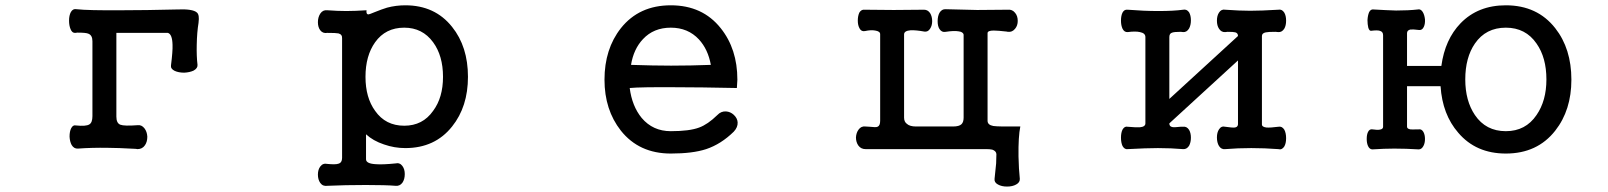

<svg xmlns="http://www.w3.org/2000/svg" viewBox="-20 -559 6040 721"><path d="M327.1 -404.3V-123Q327.1 -98.6 315.4 -91.8Q302.7 -84 265.6 -87.9Q253.9 -90.8 247.1 -77.1Q241.2 -65.4 241.2 -45.9Q242.2 -27.3 249 -14.6Q257.8 0 272.5 -1Q325.2 -4.9 384.8 -3.9Q419.9 -3.9 490.2 0L496.1 1Q514.6 1 524.4 -13.7Q533.2 -26.4 533.2 -45.9Q532.2 -64.5 522.5 -77.1Q511.7 -90.8 497.1 -88.9Q446.3 -85 431.6 -90.8Q417 -96.7 417 -121.1V-435.5H610.4Q627 -430.7 627.9 -390.6Q628.9 -367.2 622.1 -313.5Q620.1 -300.8 635.7 -293Q650.4 -286.1 671.9 -286.1Q692.4 -287.1 707 -293.9Q722.7 -302.7 721.7 -315.4Q717.8 -347.7 718.8 -390.6Q719.7 -438.5 725.6 -473.6V-474.6Q729.5 -502.9 719.7 -511.7Q704.1 -526.4 642.6 -523.4Q524.4 -520.5 437.5 -520.5Q310.5 -519.5 267.6 -524.4Q253.9 -527.3 246.1 -513.7Q239.3 -501 239.3 -481.4Q239.3 -462.9 245.1 -449.2Q251 -434.6 262.7 -435.5L270.5 -436.5Q302.7 -436.5 311.5 -432.6Q327.1 -426.8 327.1 -404.3Z M1498 -455.1Q1566.4 -455.1 1606.4 -400.4Q1643.6 -349.6 1643.6 -270.5Q1643.6 -192.4 1606.4 -142.6Q1567.4 -86.9 1498 -86.9Q1427.7 -86.9 1388.7 -142.6Q1352.5 -192.4 1352.5 -270.5Q1352.5 -349.6 1388.7 -400.4Q1427.7 -455.1 1498 -455.1ZM1264.6 34.2Q1264.6 51.8 1251 55.7Q1240.2 59.6 1210 56.6Q1192.4 52.7 1182.6 66.4Q1173.8 78.1 1173.8 96.7Q1173.8 115.2 1182.6 127.9Q1192.4 141.6 1210 138.7Q1276.4 135.7 1353.5 135.7Q1429.7 135.7 1464.8 138.7Q1481.4 140.6 1491.2 127Q1500 114.3 1500 94.7Q1500 76.2 1491.2 64.5Q1481.4 50.8 1464.8 54.7Q1417 59.6 1391.6 57.6Q1354.5 55.7 1354.5 39.1V-54.7Q1380.9 -30.3 1421.9 -16.6Q1460.9 -2.9 1502 -2.9Q1613.3 -2.9 1677.7 -84Q1737.3 -158.2 1737.3 -270.5Q1737.3 -383.8 1677.7 -458Q1613.3 -539.1 1502 -539.1Q1466.8 -539.1 1433.6 -530.3Q1414.1 -524.4 1387.7 -513.7Q1367.2 -504.9 1362.3 -504.9Q1354.5 -505.9 1356.4 -520.5Q1312.5 -517.6 1280.3 -517.6Q1248 -517.6 1209 -520.5Q1192.4 -522.5 1182.6 -507.8Q1173.8 -494.1 1173.8 -475.6Q1173.8 -457 1182.6 -445.3Q1192.4 -432.6 1209 -435.5Q1242.2 -435.5 1251 -433.6Q1265.6 -429.7 1264.6 -415Z M2499 -539.1Q2379.9 -539.1 2311.5 -453.1Q2250 -375 2250 -259.8Q2250 -146.5 2311.5 -68.4Q2379.9 17.6 2499 17.6Q2581.1 17.6 2631.8 1Q2687.5 -17.6 2735.4 -64.5Q2751 -81.1 2750 -99.6Q2749 -115.2 2735.4 -127.9Q2722.7 -139.6 2706.1 -140.6Q2687.5 -141.6 2673.8 -127Q2637.7 -91.8 2605.5 -80.1Q2569.3 -66.4 2499 -66.4Q2431.6 -66.4 2389.6 -116.2Q2353.5 -160.2 2344.7 -228.5Q2384.8 -232.4 2520.5 -231.4Q2606.4 -231.4 2747.1 -228.5L2749 -259.8Q2749 -375 2686.5 -453.1Q2618.2 -539.1 2499 -539.1ZM2499 -455.1Q2563.5 -455.1 2604.5 -411.1Q2638.7 -374 2649.4 -315.4Q2574.2 -312.5 2500 -312.5Q2435.5 -312.5 2349.6 -315.4Q2359.4 -375 2394.5 -412.1Q2434.6 -455.1 2499 -455.1Z M3285.2 -105.5Q3285.2 -86.9 3275.4 -83Q3269.5 -80.1 3246.1 -83L3229.5 -84Q3213.9 -85.9 3204.1 -72.3Q3195.3 -60.5 3194.3 -43Q3194.3 -25.4 3203.1 -12.7Q3212.9 1 3230.5 1H3684.6Q3697.3 1 3706.1 2.9Q3720.7 7.8 3721.7 19.5Q3721.7 34.2 3720.7 54.7Q3718.8 74.2 3714.8 112.3Q3712.9 126 3727.5 133.8Q3741.2 141.6 3761.7 141.6Q3782.2 141.6 3795.9 133.8Q3810.5 126 3809.6 112.3Q3805.7 76.2 3804.7 28.3Q3803.7 -45.9 3811.5 -84Q3729.5 -83 3710 -85.9Q3688.5 -89.8 3688.5 -105.5V-434.6Q3688.5 -444.3 3711.9 -444.3Q3726.6 -444.3 3760.7 -440.4L3764.6 -439.5Q3781.2 -437.5 3792 -451.2Q3801.8 -462.9 3801.8 -480.5Q3801.8 -499 3792 -510.7Q3781.2 -524.4 3764.6 -522.5Q3700.2 -521.5 3649.4 -521.5Q3591.8 -522.5 3531.2 -524.4Q3516.6 -525.4 3507.8 -510.7Q3501 -498 3501 -479.5Q3501 -460.9 3507.8 -450.2Q3516.6 -436.5 3531.2 -439.5Q3562.5 -444.3 3579.1 -441.4Q3596.7 -439.5 3598.6 -428.7V-117.2Q3598.6 -100.6 3590.8 -92.8Q3582 -84 3558.6 -84H3419.9Q3396.5 -84 3385.7 -93.8Q3375 -101.6 3375 -117.2V-429.7Q3375 -443.4 3399.4 -445.3Q3418.9 -446.3 3451.2 -440.4Q3464.8 -438.5 3472.7 -451.2Q3480.5 -462.9 3480.5 -479.5Q3480.5 -497.1 3472.7 -509.8Q3463.9 -522.5 3450.2 -522.5Q3387.7 -521.5 3335.9 -521.5Q3285.2 -521.5 3227.5 -522.5Q3214.8 -524.4 3207 -511.7Q3201.2 -499 3201.2 -481.4Q3201.2 -463.9 3208 -452.1Q3214.8 -439.5 3228.5 -442.4Q3251 -447.3 3266.6 -444.3Q3285.2 -441.4 3285.2 -430.7Z M4281.2 -419.9V-95.7Q4281.2 -83 4260.7 -81.1Q4247.1 -80.1 4214.8 -83Q4203.1 -85.9 4195.3 -72.3Q4189.5 -60.5 4189.5 -42Q4189.5 -23.4 4195.3 -10.7Q4203.1 2.9 4214.8 1Q4285.2 -2.9 4328.1 -2.9Q4377.9 -2.9 4422.9 1Q4436.5 2 4445.3 -11.7Q4452.1 -24.4 4452.1 -42Q4452.1 -59.6 4445.3 -71.3Q4436.5 -85 4422.9 -83H4413.1Q4388.7 -80.1 4381.8 -82Q4371.1 -84 4371.1 -95.7L4628.9 -332V-91.8Q4627.9 -81.1 4616.2 -80.1Q4608.4 -79.1 4581.1 -83Q4566.4 -86.9 4557.6 -73.2Q4549.8 -61.5 4549.8 -43Q4549.8 -23.4 4557.6 -10.7Q4566.4 2.9 4581.1 1Q4627.9 -2.9 4678.7 -2.9Q4729.5 -2.9 4780.3 1Q4793.9 4.9 4802.7 -8.8Q4809.6 -20.5 4809.6 -40Q4809.6 -59.6 4802.7 -72.3Q4793.9 -85.9 4780.3 -83Q4750 -79.1 4736.3 -80.1Q4718.8 -82 4718.8 -91.8V-423.8Q4718.8 -434.6 4733.4 -437.5Q4742.2 -439.5 4769.5 -439.5L4780.3 -438.5Q4793.9 -437.5 4802.7 -451.2Q4809.6 -462.9 4809.6 -481.4Q4809.6 -500 4802.7 -511.7Q4793.9 -525.4 4780.3 -522.5Q4715.8 -518.6 4674.8 -518.6Q4634.8 -518.6 4581.1 -522.5Q4566.4 -525.4 4557.6 -511.7Q4549.8 -500 4549.8 -481.4Q4549.8 -462.9 4557.6 -451.2Q4566.4 -437.5 4581.1 -438.5L4589.8 -439.5Q4612.3 -439.5 4619.1 -437.5Q4628.9 -434.6 4628.9 -423.8L4371.1 -187.5V-419.9Q4371.1 -433.6 4381.8 -436.5Q4389.6 -439.5 4414.1 -439.5L4422.9 -438.5Q4436.5 -437.5 4445.3 -452.1Q4452.1 -464.8 4452.1 -482.4Q4452.1 -501 4445.3 -512.7Q4436.5 -525.4 4422.9 -522.5Q4387.7 -517.6 4330.1 -517.6Q4275.4 -517.6 4214.8 -522.5Q4202.1 -524.4 4195.3 -511.7Q4189.5 -500 4189.5 -481.4Q4189.5 -463.9 4195.3 -451.2Q4202.1 -437.5 4214.8 -438.5Q4244.1 -442.4 4260.7 -438.5Q4281.2 -434.6 4281.2 -419.9Z M5173.8 -426.8V-83Q5173.8 -74.2 5162.1 -72.3Q5152.3 -70.3 5133.8 -73.2Q5123 -75.2 5117.2 -63.5Q5112.3 -53.7 5112.3 -37.1Q5112.3 -21.5 5117.2 -10.7Q5123 2 5133.8 2Q5177.7 -1 5215.8 -1Q5260.7 -1 5307.6 2Q5318.4 2 5325.2 -10.7Q5331.1 -21.5 5331.1 -37.1Q5331.1 -52.7 5325.2 -63.5Q5318.4 -75.2 5307.6 -73.2H5299.8Q5284.2 -72.3 5276.4 -73.2Q5263.7 -75.2 5263.7 -83V-235.4H5389.6Q5396.5 -128.9 5456.1 -60.5Q5522.5 17.6 5634.8 17.6Q5752.9 17.6 5820.3 -68.4Q5880.9 -145.5 5880.9 -259.8Q5880.9 -376 5820.3 -453.1Q5752.9 -539.1 5634.8 -539.1Q5530.3 -539.1 5464.8 -471.7Q5406.2 -411.1 5392.6 -311.5H5263.7V-434.6Q5263.7 -445.3 5276.4 -448.2Q5286.1 -449.2 5309.6 -446.3Q5321.3 -445.3 5327.1 -459Q5332 -469.7 5331.1 -486.3Q5329.1 -503.9 5322.3 -514.6Q5314.5 -526.4 5303.7 -523.4Q5269.5 -519.5 5222.7 -519.5Q5188.5 -520.5 5138.7 -523.4Q5127 -525.4 5121.1 -512.7Q5116.2 -501 5115.2 -483.4Q5115.2 -467.8 5118.2 -455.1Q5122.1 -442.4 5128.9 -443.4Q5152.3 -446.3 5161.1 -443.4Q5173.8 -440.4 5173.8 -426.8ZM5634.8 -455.1Q5709 -455.1 5750 -395.5Q5787.1 -342.8 5787.1 -260.7Q5787.1 -180.7 5750 -127Q5709 -66.4 5634.8 -66.4Q5559.6 -66.4 5518.6 -127Q5482.4 -180.7 5482.4 -260.7Q5482.4 -342.8 5518.6 -395.5Q5559.6 -455.1 5634.8 -455.1Z"/></svg>

Font: GungsuhChe
Style: Regular
Weight: 400
Monospace: yes
Version: Version 2.21